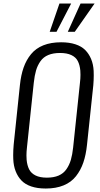

<svg xmlns="http://www.w3.org/2000/svg" viewBox="-20 -1058 564 1088"><path d="M261.7 -877.9 316.9 -1038.1H383.3L300.3 -877.9ZM364.3 -877.9 436.5 -1038.1H516.1L403.8 -877.9ZM394.5 -222.7 433.1 -588.9Q436 -612.8 436 -634.3Q436 -647 435.1 -658.7Q432.1 -689.9 420.9 -711.9Q409.7 -733.9 384.5 -745.8Q359.4 -757.8 320.3 -757.8Q281.2 -757.8 253.7 -746.3Q226.1 -734.9 209.5 -711.4Q192.9 -688 184.3 -658.9Q175.8 -629.9 171.4 -588.9L132.8 -222.7Q129.9 -198.7 129.9 -177.2Q129.9 -164.6 130.9 -152.3Q133.8 -121.1 145 -98.6Q156.2 -76.2 181.4 -63.7Q206.5 -51.3 245.6 -51.3Q284.7 -51.3 312.3 -63.2Q339.8 -75.2 356.4 -99.1Q373 -123 381.6 -152.3Q390.1 -181.6 394.5 -222.7ZM239.3 10.3Q191.9 10.3 157.2 -1.5Q122.6 -13.2 101.6 -35.2Q80.6 -57.1 68.6 -87.9Q56.6 -118.7 55.2 -156.7Q54.7 -167 54.7 -178.2Q54.7 -207 57.6 -239.3L92.8 -575.2Q98.6 -632.3 113.8 -675.3Q128.9 -718.3 156 -751.2Q183.1 -784.2 225.8 -801.3Q268.6 -818.4 326.2 -818.4Q372.6 -818.4 407 -807.1Q441.4 -795.9 462.6 -774.7Q483.9 -753.4 496.3 -723.6Q508.8 -693.8 510.7 -656.2Q511.2 -644 511.2 -630.9Q511.2 -604.5 508.8 -575.2L473.1 -238.3Q467.3 -181.2 452.4 -137.5Q437.5 -93.8 410.6 -59.6Q383.8 -25.4 340.6 -7.6Q297.4 10.3 239.3 10.3Z"/></svg>

Font: Oswald
Style: Light
Weight: 300
Designer: Vernon Adams
Foundry: Vernon Adams
Version: 3.0; ttfautohint (v0.95.6-bc232) -l 8 -r 50 -G 200 -x 0 -w "